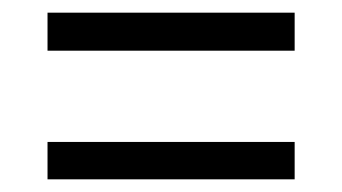

<svg xmlns="http://www.w3.org/2000/svg" viewBox="-20 -443 540 303"><path d="M55 -363V-423H445V-363ZM55 -160V-219H445V-160Z"/></svg>

Font: DM Sans 24pt Light
Style: Regular
Weight: 300
Designer: Colophon Foundry, Jonny Pinhorn
Foundry: Colophon Foundry
Version: Version 4.004;gftools[0.9.30]